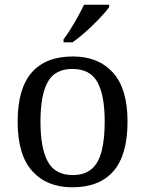

<svg xmlns="http://www.w3.org/2000/svg" viewBox="-20 -786 617 816"><path d="M287 10Q179 10 117 -59Q55 -128 55 -269Q55 -409 114.5 -477.5Q174 -546 290 -546Q398 -546 460 -477.5Q522 -409 522 -269Q522 -128 462.5 -59Q403 10 287 10ZM289 -42Q339 -42 369 -67.5Q399 -93 412 -144Q425 -195 425 -269Q425 -381 394 -437Q363 -493 288 -493Q213 -493 182.5 -437Q152 -381 152 -269Q152 -157 183 -99.5Q214 -42 289 -42ZM250 -619Q265 -638 281 -664Q297 -690 312 -717Q327 -744 337 -766H444V-756Q435 -743 417 -723Q399 -703 376.5 -681Q354 -659 331 -639.5Q308 -620 288 -606H250Z"/></svg>

Font: Noto Serif Thai
Style: Regular
Weight: 400
Designer: Monotype Design Team
Foundry: Monotype Imaging Inc.
Version: Version 2.001